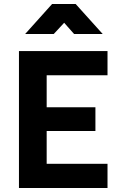

<svg xmlns="http://www.w3.org/2000/svg" viewBox="-20 -934 594 954"><path d="M105 -765.1 238.8 -914.1H356L490.2 -765.1H348.1L298.8 -820.8L247.1 -765.1ZM74.2 0V-680.2H514.2V-560.1H211.9V-400.9H454.1V-283.2H211.9V-120.1H514.2V0Z"/></svg>

Font: TitilliumWeb-Bold
Style: Bold
Weight: 700
Version: Version 1.001;PS 57.000;hotconv 1.0.70;makeotf.lib2.5.55311